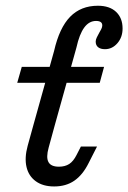

<svg xmlns="http://www.w3.org/2000/svg" viewBox="-20 -651 455 682"><path d="M327.7 -630.6Q369.4 -630.6 392.4 -608.8Q415.4 -587 415.4 -549.8Q415.4 -518.8 397.1 -497.6Q378.7 -476.3 352.8 -476.3Q337.2 -476.3 328.5 -483.3Q319.9 -490.2 319.9 -503.4Q319.9 -510.1 323.9 -518.2Q327.9 -526.3 332.1 -533.9Q336.1 -540.4 339.7 -547.6Q343.3 -554.9 343.3 -560.6Q343.3 -568.6 337.8 -572.6Q332.3 -576.6 321.1 -576.6Q296.4 -576.6 279.2 -553.1Q261.9 -529.5 251.5 -482.1L174.7 -206.7H98.6L172.1 -469.9Q190.9 -552.4 229.2 -591.5Q267.4 -630.6 327.7 -630.6ZM57.3 -413.4H349.6L334.3 -356.9H41.2ZM78.2 -132.8 98.6 -206.7H174.7L152.8 -126.6Q143.2 -91.9 152.1 -75.4Q161 -58.9 189.2 -58.9Q211 -58.9 225.9 -68.5Q240.8 -78.2 252.1 -100.8L267.4 -130.6H324.7L294.8 -71.8Q273.9 -29.8 244.2 -9.3Q214.5 11.3 172.4 11.3Q132.6 11.3 107.2 -7.1Q81.8 -25.5 74.2 -57.8Q66.6 -90.2 78.2 -132.8Z"/></svg>

Font: Playfair Micro SmCond SmLight
Style: Italic
Weight: 360
Width: 4
Italic angle: -15.6°
Designer: Claus Eggers Sørensen
Foundry: Claus Eggers Sørensen
Version: Version 2.203;Glyphs 3.3 (3326)